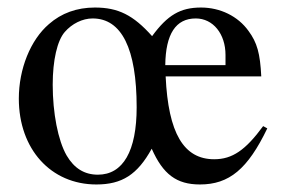

<svg xmlns="http://www.w3.org/2000/svg" viewBox="-20 -480 762 510"><path d="M679 -145C632 -81 597 -57 549 -57C468 -57 427 -126 420 -277H674C671 -338 663 -367 640 -398C612 -437 565 -460 514 -460C459 -460 425 -440 384 -384C334 -440 294 -460 232 -460C184 -460 143 -445 110 -416C61 -374 30 -297 30 -218C30 -84 115 10 236 10C304 10 345 -16 383 -85C413 -17 449 10 511 10C589 10 638 -31 690 -139ZM579 -307H419C420 -390 447 -431 500 -431C546 -431 579 -390 579 -334ZM343 -195C343 -79 307 -16 240 -16C204 -16 177 -33 157 -67C134 -107 120 -180 120 -255C120 -320 132 -372 152 -395C171 -417 199 -431 226 -431C303 -431 343 -351 343 -195Z"/></svg>

Font: STIXGeneral
Style: Regular
Weight: 400
Designer: MicroPress Inc., with final additions and corrections provided by Coen Hoffman, Elsevier (retired)
Version: Version 1.1.0